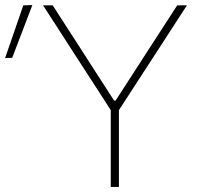

<svg xmlns="http://www.w3.org/2000/svg" viewBox="-106 -734 785 754"><path d="M329 0V-301.5L168 -550.5Q142.5 -590 118.5 -627.5Q94.5 -664.5 63 -713H101Q135.5 -659.5 160 -621.5Q184.5 -583.5 206.5 -549.5Q228.5 -515.5 255 -474L342 -339H348L432 -469Q460 -512.5 483 -548Q506 -583.5 531 -622Q556 -660.5 590 -713H628Q574 -630 523 -551L361 -301.5V0ZM-86 -506Q-68 -558 -50 -610Q-32 -662 -14.5 -713L21 -714Q1 -662 -18.5 -610.5Q-38 -559 -58 -507Z"/></svg>

Font: Heraclito Thin
Style: Regular
Weight: 100
Designer: Kostas Bartsokas (font) & Cristiano Sobral (main changes)
Foundry: Kostas Bartsokas (font) & Cristiano Sobral (main changes)
Version: Version 1.00;July 8, 2020;FontCreator 13.0.0.2655 64-bit